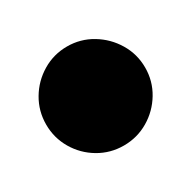

<svg xmlns="http://www.w3.org/2000/svg" viewBox="-96 -1027 294 294"><g transform="rotate(-30 50.5 -880.5)"><path d="M-37.3 -880Q-37.3 -856.3 -25.5 -836.3Q-13.7 -816.3 6.3 -804.5Q26.3 -792.7 50 -792.7Q73.7 -792.7 93.7 -804.5Q113.7 -816.3 125.7 -836.3Q137.7 -856.3 137.7 -880Q137.7 -903.7 125.7 -923.7Q113.7 -943.7 93.7 -955.7Q73.7 -967.7 50 -967.7Q26.3 -967.7 6.3 -955.7Q-13.7 -943.7 -25.5 -923.7Q-37.3 -903.7 -37.3 -880Z"/></g></svg>

Font: Linefont Thin
Style: Regular
Weight: 100
Monospace: yes
Version: Version 3.002;gftools[0.9.33]